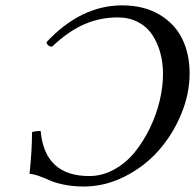

<svg xmlns="http://www.w3.org/2000/svg" viewBox="-20 -678 719 708"><path d="M430.2 -658.2Q510.3 -658.2 567.4 -624.5Q624.5 -590.8 651.9 -534.9Q679.2 -479 679.2 -407.2Q679.2 -331.5 647.7 -256.1Q616.2 -180.7 564.2 -122.1Q512.2 -63.5 439.5 -26.9Q366.7 9.8 289.1 9.8Q249.5 9.8 216.3 2.9Q183.1 -3.9 165 -12.2Q147 -20.5 126.2 -28.1Q105.5 -35.6 88.9 -37.1Q98.1 -123 98.1 -190.9Q104 -192.9 114.7 -194.3Q125.5 -195.8 129.9 -194.8Q145 -28.8 309.1 -28.8Q356.9 -28.8 400.9 -53Q444.8 -77.1 476.8 -116.7Q508.8 -156.2 532.7 -205.6Q556.6 -254.9 568.8 -306.4Q581.1 -357.9 581.1 -404.8Q581.1 -446.8 571 -483.6Q561 -520.5 541.3 -550Q521.5 -579.6 488.8 -596.7Q456.1 -613.8 414.1 -613.8Q349.1 -613.8 291 -588.6Q232.9 -563.5 171.9 -505.9Q156.2 -505.9 150.9 -522Q278.3 -658.2 430.2 -658.2Z"/></svg>

Font: Common Serif News
Style: Italic
Weight: 450
Italic angle: -12°
Designer: Philipp H. Poll, Khaled Hosny
Foundry: Stefan Peev, Context Ltd.
Version: Version 1.026